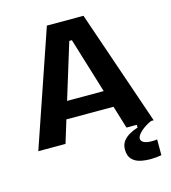

<svg xmlns="http://www.w3.org/2000/svg" viewBox="-124 -760 947 1064"><g transform="rotate(-15 349.0 -228.0)"><path d="M18 0 244 -660H454L680 0H524L357 -546H342L174 0ZM145 -130V-228H574V-130ZM671 198Q643 203 611 203.5Q579 204 550 197.5Q521 191 502.5 171.5Q484 152 484 116Q484 87 498.5 68Q513 49 536 36Q559 23 583 16V-7H665V0Q627 17 603 39.5Q579 62 579 78Q579 91 590.5 98.5Q602 106 617.5 108Q633 110 648 109.5Q663 109 671 107Z"/></g></svg>

Font: Bricolage Grotesque
Style: Bold
Weight: 700
Designer: Mathieu Triay
Foundry: Atelier Triay
Version: Version 1.001;gftools[0.9.33.dev8+g029e19f]